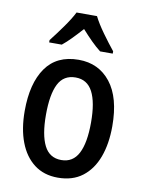

<svg xmlns="http://www.w3.org/2000/svg" viewBox="-87 -827 676 898"><g transform="rotate(10 251.5 -378.0)"><path d="M460 -271Q460 -187 436.5 -124Q413 -61 366.5 -25.5Q320 10 250 10Q184 10 138 -25Q92 -60 68 -123Q44 -186 44 -271Q44 -402 96 -476Q148 -550 252 -550Q347 -550 403.5 -478.5Q460 -407 460 -271ZM145 -270Q145 -175 170.5 -124.5Q196 -74 252 -74Q307 -74 333 -124Q359 -174 359 -271Q359 -367 333 -416.5Q307 -466 252 -466Q195 -466 170 -416.5Q145 -367 145 -270ZM300 -766Q317 -732 347 -690.5Q377 -649 403 -617V-606H343Q321 -623 298 -646Q275 -669 251 -696Q227 -669 204 -645.5Q181 -622 161 -606H101V-617Q127 -650 157 -692Q187 -734 203 -766Z"/></g></svg>

Font: Noto Sans Condensed Medium
Style: Regular
Weight: 500
Width: 3
Designer: Monotype Design Team
Foundry: Monotype Imaging Inc.
Version: Version 2.013; ttfautohint (v1.8.4.7-5d5b)